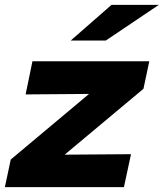

<svg xmlns="http://www.w3.org/2000/svg" viewBox="-20 -767 671 787"><path d="M0 0 24 -113 345 -382 85 -380 113 -516H592L568 -403L245 -133L517 -135L488 0ZM270 -601 437 -747H631L414 -601Z"/></svg>

Font: Red Hat Mono
Style: Italic
Weight: 400
Italic angle: -12°
Monospace: yes
Designer: Pentagram, MCKL
Foundry: MCKL
Version: Version 1.030